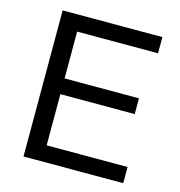

<svg xmlns="http://www.w3.org/2000/svg" viewBox="-101 -758 795 848"><g transform="rotate(15 296.5 -334.0)"><path d="M82 0V-668H538V-594H168V-380H508V-308H168V-74H538V0Z"/></g></svg>

Font: Celebes
Style: Regular
Weight: 400
Designer: Anugrah Pasau
Foundry: Lafontype
Version: Version 1.000; ttfautohint (v1.8.4)